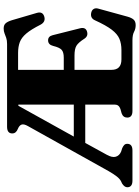

<svg xmlns="http://www.w3.org/2000/svg" viewBox="127 -886 777 1072"><g transform="rotate(-90 516.0 -350.5)"><path d="M467.5 -98V-263.5H253.5L187.5 -143.5Q170.5 -113 176.5 -93Q182.5 -73 204.5 -63.5L224.5 -57Q235.5 -52 242 -45.8Q248.5 -39.5 248.5 -29Q248.5 0 211.5 0H43Q6 0 6 -29Q6 -44.5 27 -58L40 -64Q54 -71.5 67.5 -89.2Q81 -107 96 -133L347.5 -583.5Q360.5 -606.5 355.8 -619.2Q351 -632 332.5 -639.5Q306.5 -649.5 306.5 -671Q306.5 -700 344 -700H806Q826.5 -700 840 -704.8Q853.5 -709.5 865.2 -714.2Q877 -719 892.5 -719Q911.5 -719 921.2 -708.2Q931 -697.5 938.5 -673.5L979.5 -533.5Q988.5 -502.5 961 -493Q930 -482.5 913.5 -513.5Q887 -566 864.2 -592.8Q841.5 -619.5 816 -629Q790.5 -638.5 756.5 -638.5H661.5V-383.5H729.5Q760.5 -383.5 773.5 -395.5Q786.5 -407.5 795 -442.5Q802 -470.5 825.5 -471Q848.5 -471.5 855 -445.5L893.5 -292.5Q901 -262 876.5 -254Q851 -245.5 836 -267.5Q814 -302 796 -312.8Q778 -323.5 742 -323.5H661.5V-117Q661.5 -61.5 719.5 -61.5H772Q808 -61.5 834.8 -72.8Q861.5 -84 885.8 -115.8Q910 -147.5 938 -209Q950 -236 979 -230.5Q994.5 -227.5 1001.2 -216.8Q1008 -206 1003 -189.5L958.5 -27.5Q952 -4.5 941.8 6.8Q931.5 18 911 18Q890.5 18 873.8 9Q857 0 826.5 0H432Q395 0 395 -29Q395 -52 419 -60.5L442.5 -67Q467.5 -75.5 467.5 -98ZM461 -637 289 -327.5H467.5V-637Z"/></g></svg>

Font: Fraunces 9pt S000
Style: Bold
Weight: 700
Version: Version 1.000; ttfautohint (v1.8.3)